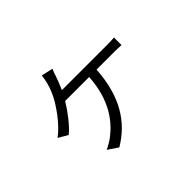

<svg xmlns="http://www.w3.org/2000/svg" viewBox="-125 -891 1250 1250"><g transform="rotate(-45 500.0 -266.0)"><path d="M370 -450C384 -481 397 -515 406 -541C411 -558 417 -574 425 -592L345 -610C343 -590 339 -570 335 -553C325 -514 307 -468 281 -425C248 -372 192 -295 130 -250L195 -212C239 -247 297 -322 335 -385H556C543 -180 454 -75 377 -14C358 1 321 23 301 31L371 78C518 -10 609 -151 624 -385H776C796 -385 827 -385 852 -383V-453C829 -450 797 -450 776 -450Z"/></g></svg>

Font: Noto Sans CJK JP DemiLight
Style: Regular
Weight: 350
Designer: Ryoko NISHIZUKA (kana & ideographs); Paul D. Hunt (Latin, Greek & Cyrillic); Wenlong ZHANG (bopomofo); Sandoll Communica
Foundry: Adobe Systems Incorporated
Version: Version 1.004;PS 1.004;hotconv 1.0.82;makeotf.lib2.5.63406